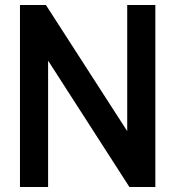

<svg xmlns="http://www.w3.org/2000/svg" viewBox="-20 -730 703 770"><path d="M490.2 -710H603V20H499L172.9 -486.8V20H60.1V-710H164.1L490.2 -204.1Z"/></svg>

Font: D-DIN-PRO SemiBold
Style: Bold
Weight: 600
Designer: datto
Foundry: CyberFei
Version: Version 1.000;hotconv 1.0.109;makeotfexe 2.5.65596